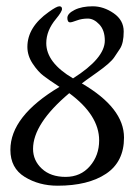

<svg xmlns="http://www.w3.org/2000/svg" viewBox="-20 -580 445 610"><path d="M135 -542Q160 -560 168.5 -560Q177 -560 177 -551.5Q177 -543 158 -520Q127 -483 127 -443Q127 -381 212 -331Q313 -395 313 -451Q313 -484 295.5 -502.5Q278 -521 259 -521Q240 -521 224 -515Q208 -509 203 -509Q194 -509 194 -523Q194 -537 217 -548.5Q240 -560 274.5 -560Q309 -560 341 -538Q373 -516 373 -480Q373 -443 361 -425L343 -398Q331 -380 288.5 -350Q246 -320 240 -315Q374 -237 374 -143Q374 -66 317 -28Q260 10 163 10Q104 10 58.5 -18Q13 -46 13 -104Q13 -211 169 -304Q137 -325 119 -338.5Q101 -352 84 -377.5Q67 -403 67 -431Q67 -494 135 -542ZM295 -134Q295 -214 200 -284Q85 -187 85 -107Q85 -70 113 -44Q141 -18 188.5 -18Q236 -18 265.5 -52Q295 -86 295 -134Z"/></svg>

Font: Cookie
Style: Regular
Weight: 400
Designer: Ania Kruk
Foundry: Ania Kruk
Version: Version 1.004